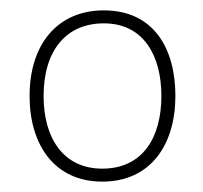

<svg xmlns="http://www.w3.org/2000/svg" viewBox="-20 -745 392 370"><path d="M318 -560C318 -652 276 -725 180 -725C92 -725 37 -661 37 -560C37 -466 85 -395 177 -395C271 -395 318 -467 318 -560ZM64 -560C64 -647 107 -700 180 -700C258 -700 291 -636 291 -560C291 -480 255 -420 177 -420C102 -420 64 -479 64 -560Z"/></svg>

Font: Noto Sans Arabic UI Th
Style: Regular
Weight: 100
Designer: Monotype Design Team, Nadine Chahine and Nizar Qandah
Foundry: Monotype Imaging Inc.
Version: Version 2.010